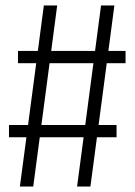

<svg xmlns="http://www.w3.org/2000/svg" viewBox="-20 -685 495 705"><path d="M372 -453 342 -226H408V-181H336L312 0H263L287 -181H126L102 0H53L77 -181H13V-226H83L113 -453H46V-498H119L141 -665H190L168 -498H329L351 -665H400L378 -498H441V-453ZM323 -453H162L132 -226H293Z"/></svg>

Font: Fira Sans Condensed Light
Style: Regular
Weight: 300
Width: 3
Designer: bBox Type GmbH & Carrois Corporate GbR & Edenspiekermann AG
Foundry: bBox Type GmbH & Carrois Corporate GbR & Edenspiekermann AG
Version: Version 4.301